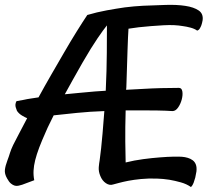

<svg xmlns="http://www.w3.org/2000/svg" viewBox="-30 -677 856 792"><path d="M775.4 55.7Q772.5 66.4 768.6 77.1Q764.6 87.9 757.8 94.7Q740.2 82 715.8 75.2Q691.4 68.4 668.9 64.5Q643.6 60.5 616.2 59.6Q581.1 58.6 551.3 61.5Q521.5 64.5 499 68.8Q476.6 73.2 460.4 77.6Q444.3 82 436.5 84Q421.9 88.9 406.7 78.6Q391.6 68.4 383.8 48.8Q376 30.3 377.4 12.7Q378.9 -4.9 380.9 -14.6Q380.9 -17.6 382.8 -29.8Q384.8 -42 387.2 -65.9Q389.6 -89.8 393.1 -127.4Q396.5 -165 400.4 -218.8Q341.8 -216.8 288.1 -211.4Q234.4 -206.1 191.4 -201.2Q183.6 -184.6 175.3 -168.5Q167 -152.3 159.2 -133.8Q142.6 -96.7 131.8 -68.4Q121.1 -40 115.2 -16.6Q109.4 6.8 108.4 26.9Q107.4 46.9 111.3 66.4L61.5 85Q54.7 86.9 46.9 88.9Q39.1 90.8 31.2 88.9Q23.4 86.9 15.1 80.1Q6.8 73.2 -1 58.6Q-11.7 40 -9.8 23.4Q-7.8 6.8 0 -13.7Q3.9 -23.4 6.3 -31.2Q8.8 -39.1 11.2 -46.4Q13.7 -53.7 16.6 -61.5Q19.5 -69.3 24.4 -79.1Q32.2 -93.8 46.9 -122.6Q61.5 -151.4 82 -189.5Q74.2 -192.4 61 -200.2Q47.9 -208 40 -219.7Q37.1 -226.6 35.2 -233.4Q33.2 -239.3 33.7 -246.1Q34.2 -252.9 38.1 -259.8Q51.8 -261.7 67.4 -265.1Q83 -268.6 96.7 -270.5Q113.3 -273.4 128.9 -275.4Q153.3 -320.3 180.7 -367.7Q208 -415 234.4 -460.4Q260.7 -505.9 285.6 -545.9Q310.5 -585.9 330.1 -615.2Q370.1 -627 410.2 -634.3Q450.2 -641.6 484.4 -646.5Q523.4 -651.4 560.5 -653.3Q607.4 -655.3 653.3 -656.7Q699.2 -658.2 734.4 -652.8Q769.5 -647.5 789.6 -633.8Q809.6 -620.1 805.7 -592.8Q803.7 -582 800.8 -573.2Q797.9 -565.4 793.9 -559.1Q790 -552.7 783.2 -550.8Q772.5 -558.6 755.9 -563Q739.3 -567.4 724.6 -569.3Q707 -572.3 688.5 -573.2Q669.9 -574.2 644.5 -572.8Q619.1 -571.3 592.8 -569.3Q566.4 -567.4 542 -564.5Q517.6 -561.5 500 -558.6Q498 -529.3 496.1 -471.2Q494.1 -413.1 491.2 -317.4Q491.2 -315.4 490.7 -312Q490.2 -308.6 490.2 -306.6Q525.4 -308.6 563.5 -310.5Q595.7 -312.5 633.8 -313.5Q671.9 -314.5 708 -314.5Q719.7 -314.5 722.2 -299.8Q724.6 -285.2 719.7 -266.6Q714.8 -248 704.6 -233.4Q694.3 -218.8 681.6 -218.8Q653.3 -220.7 619.6 -221.2Q585.9 -221.7 556.6 -221.7H488.3Q486.3 -148.4 486.8 -93.3Q487.3 -38.1 488.3 -6.8Q523.4 -15.6 560.5 -20.5Q597.7 -25.4 629.4 -27.8Q661.1 -30.3 685.5 -30.8Q710 -31.2 720.7 -30.3Q733.4 -29.3 744.6 -25.9Q755.9 -22.5 764.6 -16.1Q773.4 -9.8 777.8 1.5Q782.2 12.7 780.3 30.3Q778.3 43.9 775.4 55.7ZM411.1 -572.3Q397.5 -555.7 372.1 -518.6Q346.7 -481.4 310.5 -418.9Q288.1 -379.9 270.5 -348.1Q252.9 -316.4 237.3 -288.1Q265.6 -291 297.4 -293.9Q329.1 -296.9 362.3 -299.8Q382.8 -300.8 406.2 -302.7Q410.2 -387.7 410.6 -459.5Q411.1 -531.2 411.1 -572.3Z"/></svg>

Font: BKP Parklife Text
Style: Regular
Weight: 400
Designer: Font Diner, Inc.; LA MECHKY PLUS GmbH
Foundry: Font Diner, Inc.; LA MECHKY PLUS GmbH
Version: Version 1.007